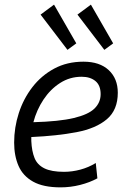

<svg xmlns="http://www.w3.org/2000/svg" viewBox="-20 -796 544 828"><path d="M241 12Q167 12 123 -12.5Q79 -37 60 -80.5Q41 -124 41 -181Q41 -246 61 -308Q81 -370 119.5 -420Q158 -470 213.5 -500Q269 -530 340 -530Q410 -530 449 -493.5Q488 -457 488 -396Q488 -322 441 -282Q394 -242 310 -226Q226 -210 115 -205Q115 -201 115 -196.5Q115 -192 115 -188Q117 -144 129 -114.5Q141 -85 171.5 -70Q202 -55 256 -55Q291 -55 326.5 -64.5Q362 -74 393 -93L400 -27Q367 -9 325.5 1.5Q284 12 241 12ZM124 -269Q235 -272 298 -287Q361 -302 387.5 -328Q414 -354 414 -390Q414 -428 391.5 -446.5Q369 -465 332 -465Q281 -465 239 -438Q197 -411 167.5 -366.5Q138 -322 124 -269ZM430 -581 314 -733 372 -776 468 -609ZM271 -581 155 -733 213 -776 309 -609Z"/></svg>

Font: Ubuntu Sans
Style: Italic
Weight: 400
Italic angle: -13.5°
Designer: Dalton Maag Ltd
Foundry: Dalton Maag Ltd
Version: Version 1.006